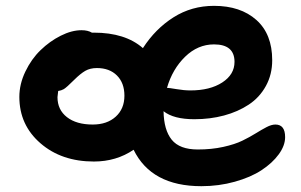

<svg xmlns="http://www.w3.org/2000/svg" viewBox="-20 -578 1025 654"><path d="M299.8 -27.8Q189.5 -27.8 117.7 -90.1Q45.9 -152.3 45.9 -248Q45.9 -291.5 66.4 -334.2Q86.9 -377 118.2 -407.2Q149.4 -437.5 186.8 -456.3Q224.1 -475.1 257.8 -475.1Q279.3 -475.1 293 -466.8H299.8Q406.7 -466.8 466.8 -414.1Q509.3 -480 571 -519Q632.8 -558.1 709 -558.1Q799.3 -558.1 853.3 -510Q907.2 -461.9 907.2 -373Q907.2 -324.2 885.7 -285.2Q864.3 -246.1 827.4 -221.7Q790.5 -197.3 743.2 -184.6Q695.8 -171.9 642.1 -171.9Q571.3 -171.9 537.1 -199.2Q538.1 -135.3 564.9 -102.1Q591.8 -68.8 653.8 -68.8Q700.7 -68.8 740.5 -77.6Q780.3 -86.4 805.7 -98.9Q831.1 -111.3 851.1 -123.8Q871.1 -136.2 887.9 -145Q904.8 -153.8 918 -153.8Q951.2 -153.8 951.2 -110.8Q951.2 -82 929.4 -52.2Q907.7 -22.5 870.8 1.7Q834 25.9 779.8 41Q725.6 56.2 666 56.2Q495.6 56.2 435.1 -67.9Q376 -27.8 299.8 -27.8ZM709 -426.8Q653.8 -426.8 610.6 -384.8Q567.4 -342.8 548.8 -278.8Q555.2 -278.8 581.1 -274.4Q606.9 -270 628.9 -270Q695.3 -270 737.1 -297.1Q778.8 -324.2 778.8 -367.2Q778.8 -426.8 709 -426.8ZM175.8 -247.1Q175.8 -204.1 208 -179Q240.2 -153.8 295.9 -153.8Q344.7 -153.8 374.3 -180.7Q403.8 -207.5 403.8 -252Q403.8 -295.4 378.4 -320.8Q353 -346.2 310.1 -346.2Q287.1 -346.2 270.5 -336.7Q253.9 -327.1 232.9 -306.2Q206.5 -279.8 197.3 -274.4Q188.5 -269.5 178.2 -268.1Q175.8 -251 175.8 -247.1Z"/></svg>

Font: Shantell Sans Irregular
Style: Regular
Weight: 600
Designer: Stephen Nixon, Anya Danilova, Shantell Martin
Foundry: Arrow Type
Version: Version 1.006;[9816181b4]